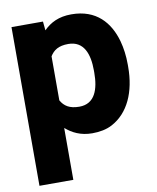

<svg xmlns="http://www.w3.org/2000/svg" viewBox="-83 -603 713 871"><g transform="rotate(-10 273.0 -167.5)"><path d="M28 203H184V-36C214 -10 252 10 306 10C340 10 372 4 398 -10C477 -52 518 -143 518 -259V-270C518 -310 513 -346 504 -379C479 -468 420 -538 305 -538C247 -538 208 -518 177 -487L173 -528H28ZM184 -163V-366C200 -392 223 -408 268 -408C340 -408 362 -345 362 -270V-259C362 -184 341 -119 269 -119C224 -119 200 -135 184 -163Z"/></g></svg>

Font: Asimov Pro
Style: Blk
Weight: 900
Designer: Google
Version: Version 2.000980; 2014